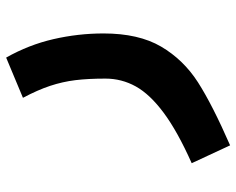

<svg xmlns="http://www.w3.org/2000/svg" viewBox="-93 -465 786 640"><g transform="rotate(-90 300.0 -145.0)"><path d="M358 -186.5Q358 -244 352.8 -286.8Q347.5 -329.5 333.8 -371Q320 -412.5 294 -461.5L428 -517.5Q470.5 -442.5 489.5 -360Q508.5 -277.5 508.5 -193Q508.5 -76 464.8 -1.2Q421 73.5 345.8 121.8Q270.5 170 135.5 229L76 101Q181.5 54 243.5 8Q305.5 -38 331.8 -85.2Q358 -132.5 358 -186.5Z"/></g></svg>

Font: JuliaMono Black
Style: Regular
Weight: 900
Monospace: yes
Designer: cormullion
Foundry: corm
Version: Version 0.054; ttfautohint (v1.8.4)